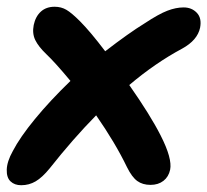

<svg xmlns="http://www.w3.org/2000/svg" viewBox="-32 -501 614 569"><path d="M30.8 47.9Q11.2 47.9 -0.7 36.6Q-12.7 25.4 -12 1.5Q-11.2 -22.5 5.9 -53.2Q26.9 -93.8 71.5 -148.2Q116.2 -202.6 176.8 -261.2Q131.3 -315.9 105 -340.8Q82 -362.8 72.5 -382.3Q63 -401.9 67.9 -426.8Q73.2 -452.1 89.1 -466.6Q105 -481 129.9 -481Q149.4 -481 164.8 -471.9Q180.2 -462.9 205.1 -438Q235.8 -407.2 279.8 -349.1Q350.1 -403.3 397 -432.1Q438.5 -459.5 463.9 -469.2Q489.3 -479 512.2 -479Q536.1 -479 551.3 -463.1Q566.4 -447.3 561 -418.9Q553.2 -381.8 507.8 -356.9Q427.7 -314 351.1 -249Q413.6 -159.7 443.8 -100.1Q479 -31.2 472.2 2Q467.8 22.9 452.4 34.9Q437 46.9 414.1 46.9Q390.6 46.9 374.8 35.4Q358.9 23.9 344.2 -5.9Q309.6 -77.6 252.9 -159.2Q184.6 -89.8 115.2 -2Q93.3 24.9 73.7 36.4Q54.2 47.9 30.8 47.9Z"/></svg>

Font: Shantell Sans Bouncy
Style: Italic
Weight: 600
Italic angle: -11.31°
Designer: Stephen Nixon, Anya Danilova, Shantell Martin
Foundry: Arrow Type
Version: Version 1.006;[9816181b4]